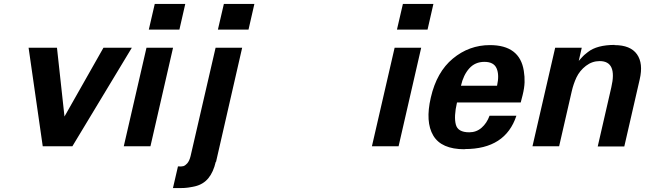

<svg xmlns="http://www.w3.org/2000/svg" viewBox="-20 -742 3272 974"><path d="M648.9 -500 347.2 0H196.8L125 -500H269L307.1 -150.9L504.9 -500Z M890.1 -591.8H734.9L765.1 -722.2H919.9ZM743.2 0H607.9L723.1 -500H857.9Z M1240.7 -591.8H1085.4L1115.7 -722.2H1270.5ZM1075.7 80.1 1074.7 78.1Q1062.5 130.9 1037.1 161.9Q1011.7 192.9 969.7 203.1Q962.9 204.6 957 205.8Q951.2 207 944.3 208Q937.5 209 933.6 209.7Q929.7 210.4 922.1 210.9Q914.6 211.4 911.9 211.7Q909.2 211.9 899.9 211.9Q890.6 211.9 887.9 211.9Q885.3 211.9 873 211.9Q860.8 211.9 857.4 211.9L882.8 102.1Q900.9 103.5 910.2 100.8Q919.4 98.1 929.7 86.9Q940.9 74.2 946.8 49.8L1073.7 -500H1208.5Z M2148.9 -591.8H1993.7L2023.9 -722.2H2178.7ZM2002 0H1866.7L1981.9 -500H2116.7Z M2338.4 14.2 2336.4 15.1Q2219.2 15.1 2178 -54.2Q2136.7 -123.5 2165.5 -247.1Q2195.3 -377 2277.3 -444.8Q2359.9 -513.2 2465.3 -513.2Q2616.7 -513.2 2637.2 -382.8Q2642.1 -353 2641.1 -324.2Q2640.1 -295.4 2631.3 -259.8L2621.6 -222.2H2298.3Q2281.7 -150.4 2292.5 -109.9Q2302.7 -70.8 2360.4 -70.8Q2396.5 -70.8 2423.1 -94Q2449.7 -117.2 2463.4 -154.8H2599.6Q2543.9 14.2 2338.4 14.2ZM2501.5 -307.1Q2513.7 -361.8 2499.3 -395Q2484.9 -428.2 2437.5 -428.2Q2390.1 -428.2 2360.4 -394.8Q2330.6 -361.3 2318.4 -307.1Z M3099.1 -514.2 3097.2 -513.2Q3178.2 -513.2 3211.2 -466.8Q3244.1 -420.4 3225.1 -338.9L3147 1H3012.2L3081.1 -298.8Q3112.3 -432.1 3022 -432.1Q2983.9 -432.1 2952.4 -408Q2920.9 -383.8 2904.3 -349.1Q2888.7 -315.4 2880.4 -278.8L2816.4 0H2681.2L2796.4 -500H2931.2L2916 -433.1Q2919.4 -437 2925.3 -443.6Q2931.2 -450.2 2932.9 -451.9Q2934.6 -453.6 2938 -457.3Q2941.4 -460.9 2944.3 -463.4Q2947.3 -465.8 2951.4 -469.2Q2955.6 -472.7 2962.4 -478Q3008.3 -514.2 3099.1 -514.2Z"/></svg>

Font: Perun
Style: Bold Italic
Weight: 700
Italic angle: -12°
Foundry: Copyright (c) Stefan Peev, Context Ltd, 2016
Version: Version 001.000